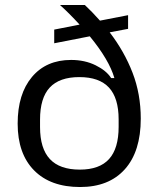

<svg xmlns="http://www.w3.org/2000/svg" viewBox="-20 -742 639 772"><path d="M51 -245Q51 -364 108.5 -432.5Q166 -501 266 -501Q321 -501 364.5 -479.5Q408 -458 427 -428H440Q419 -501 341 -596L198 -568V-623L300 -643Q258 -689 221 -722H321Q349 -696 382 -659L495 -681V-626L421 -612Q480 -535 513 -449.5Q546 -364 546 -265Q546 -133 482 -61.5Q418 10 302 10Q183 10 117 -57Q51 -124 51 -245ZM301 -60Q380 -60 418.5 -102.5Q457 -145 457 -232V-262Q457 -348 418 -390Q379 -432 299 -432Q219 -432 180 -390Q141 -348 141 -261V-231Q141 -145 180.5 -102.5Q220 -60 301 -60Z"/></svg>

Font: Mozilla Text BETA
Style: Regular
Weight: 400
Designer: Studio DRAMA
Foundry: Studio DRAMA
Version: Version 0.100